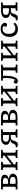

<svg xmlns="http://www.w3.org/2000/svg" viewBox="2731 -3304 587 6089"><g transform="rotate(-90 3024.5 -259.5)"><path d="M63 0V-53L120 -57Q137 -59 142.5 -69Q148 -79 148 -105V-414Q148 -440 142.5 -450.5Q137 -461 120 -462L57 -466L70 -519H340Q402 -519 444 -506Q486 -493 507 -467Q528 -441 528 -401Q528 -346 485 -312.5Q442 -279 379 -274V-273Q424 -270 465.5 -257.5Q507 -245 533.5 -218.5Q560 -192 560 -146Q560 -106 537.5 -72.5Q515 -39 465.5 -19.5Q416 0 334 0ZM332 -58Q373 -58 401 -66.5Q429 -75 443.5 -95.5Q458 -116 458 -151Q458 -196 422 -215Q386 -234 329 -234H241V-62Q262 -61 288.5 -59.5Q315 -58 332 -58ZM241 -296H323Q376 -296 401 -322Q426 -348 426 -388Q426 -428 398 -444.5Q370 -461 312 -461Q299 -461 278.5 -460.5Q258 -460 241 -458Z M675 0V-53L732 -57Q749 -59 754.5 -69Q760 -79 760 -105V-414Q760 -440 754.5 -450.5Q749 -461 732 -462L672 -466L685 -519H933V-466L880 -462Q864 -461 858.5 -451Q853 -441 853 -417V-186L1134 -412V-421Q1134 -446 1127 -454Q1120 -462 1102 -463L1042 -466L1055 -519H1317V-466L1261 -463Q1240 -462 1233.5 -453Q1227 -444 1227 -422V-97Q1227 -75 1233.5 -66.5Q1240 -58 1261 -56L1317 -53V0H1058V-53L1102 -56Q1120 -58 1127 -65.5Q1134 -73 1134 -98V-336L853 -110V-102Q853 -78 858.5 -68.5Q864 -59 880 -57L933 -53V0Z M1484 14Q1459 14 1436.5 7Q1414 0 1394 -15L1408 -60Q1415 -56 1422.5 -54.5Q1430 -53 1437 -53Q1456 -53 1467 -58.5Q1478 -64 1488 -81.5Q1498 -99 1514 -135Q1527 -164 1545 -184Q1563 -204 1586.5 -216Q1610 -228 1638 -232L1643 -233Q1590 -235 1552.5 -251.5Q1515 -268 1495.5 -297.5Q1476 -327 1476 -366Q1476 -412 1500.5 -446Q1525 -480 1573.5 -499.5Q1622 -519 1694 -519H1970V-466L1914 -463Q1893 -462 1886.5 -453Q1880 -444 1880 -422V-97Q1880 -75 1886.5 -66.5Q1893 -58 1914 -56L1970 -53V0H1707V-53L1755 -56Q1773 -57 1780 -65Q1787 -73 1787 -98V-210Q1773 -211 1756 -211Q1739 -211 1723 -210.5Q1707 -210 1696 -208Q1670 -204 1654 -196Q1638 -188 1627 -166.5Q1616 -145 1602 -98Q1592 -62 1574.5 -37Q1557 -12 1534.5 1Q1512 14 1484 14ZM1711 -270H1787V-458Q1772 -460 1749.5 -461Q1727 -462 1698 -462Q1660 -462 1632 -452Q1604 -442 1589 -421Q1574 -400 1574 -368Q1574 -313 1611.5 -291.5Q1649 -270 1711 -270Z M2090 0V-53L2147 -57Q2164 -59 2169.5 -69Q2175 -79 2175 -105V-414Q2175 -440 2169.5 -450.5Q2164 -461 2147 -462L2084 -466L2097 -519H2367Q2429 -519 2471 -506Q2513 -493 2534 -467Q2555 -441 2555 -401Q2555 -346 2512 -312.5Q2469 -279 2406 -274V-273Q2451 -270 2492.5 -257.5Q2534 -245 2560.5 -218.5Q2587 -192 2587 -146Q2587 -106 2564.5 -72.5Q2542 -39 2492.5 -19.5Q2443 0 2361 0ZM2359 -58Q2400 -58 2428 -66.5Q2456 -75 2470.5 -95.5Q2485 -116 2485 -151Q2485 -196 2449 -215Q2413 -234 2356 -234H2268V-62Q2289 -61 2315.5 -59.5Q2342 -58 2359 -58ZM2268 -296H2350Q2403 -296 2428 -322Q2453 -348 2453 -388Q2453 -428 2425 -444.5Q2397 -461 2339 -461Q2326 -461 2305.5 -460.5Q2285 -460 2268 -458Z M2702 0V-53L2759 -57Q2776 -59 2781.5 -69Q2787 -79 2787 -105V-414Q2787 -440 2781.5 -450.5Q2776 -461 2759 -462L2699 -466L2712 -519H2960V-466L2907 -462Q2891 -461 2885.5 -451Q2880 -441 2880 -417V-186L3161 -412V-421Q3161 -446 3154 -454Q3147 -462 3129 -463L3069 -466L3082 -519H3344V-466L3288 -463Q3267 -462 3260.5 -453Q3254 -444 3254 -422V-97Q3254 -75 3260.5 -66.5Q3267 -58 3288 -56L3344 -53V0H3085V-53L3129 -56Q3147 -58 3154 -65.5Q3161 -73 3161 -98V-336L2880 -110V-102Q2880 -78 2885.5 -68.5Q2891 -59 2907 -57L2960 -53V0Z M3499 13Q3465 13 3440.5 -4.5Q3416 -22 3416 -48Q3416 -66 3424.5 -82Q3433 -98 3447.5 -107.5Q3462 -117 3480 -117Q3497 -117 3509 -105Q3521 -93 3534 -73Q3542 -80 3550 -95Q3558 -110 3568 -140Q3574 -160 3579 -188.5Q3584 -217 3587.5 -252.5Q3591 -288 3593 -328.5Q3595 -369 3595 -414Q3595 -440 3589.5 -450.5Q3584 -461 3567 -462L3505 -466L3518 -519H4020V-466L3964 -463Q3943 -462 3936.5 -453Q3930 -444 3930 -422V-97Q3930 -75 3936.5 -66.5Q3943 -58 3964 -56L4020 -53V0H3761V-53L3805 -56Q3823 -58 3830 -65.5Q3837 -73 3837 -98V-458H3668Q3668 -418 3666.5 -378.5Q3665 -339 3662.5 -303Q3660 -267 3656 -236Q3652 -205 3647 -181Q3637 -131 3622.5 -94.5Q3608 -58 3589.5 -34Q3571 -10 3548.5 1.5Q3526 13 3499 13Z M4137 0V-53L4194 -57Q4211 -59 4216.5 -69Q4222 -79 4222 -105V-414Q4222 -440 4216.5 -450.5Q4211 -461 4194 -462L4134 -466L4147 -519H4395V-466L4342 -462Q4326 -461 4320.5 -451Q4315 -441 4315 -417V-186L4596 -412V-421Q4596 -446 4589 -454Q4582 -462 4564 -463L4504 -466L4517 -519H4779V-466L4723 -463Q4702 -462 4695.5 -453Q4689 -444 4689 -422V-97Q4689 -75 4695.5 -66.5Q4702 -58 4723 -56L4779 -53V0H4520V-53L4564 -56Q4582 -58 4589 -65.5Q4596 -73 4596 -98V-336L4315 -110V-102Q4315 -78 4320.5 -68.5Q4326 -59 4342 -57L4395 -53V0Z M5147 14Q5069 14 5013.5 -17.5Q4958 -49 4928 -109Q4898 -169 4898 -253Q4898 -339 4929.5 -401.5Q4961 -464 5018.5 -498.5Q5076 -533 5152 -533Q5208 -533 5252.5 -515Q5297 -497 5322.5 -466.5Q5348 -436 5348 -396Q5348 -376 5339.5 -361Q5331 -346 5316.5 -337.5Q5302 -329 5282 -329Q5252 -329 5236.5 -342.5Q5221 -356 5221 -378Q5221 -390 5227 -405Q5233 -420 5246 -445Q5229 -457 5205.5 -464Q5182 -471 5151 -471Q5107 -471 5072 -451.5Q5037 -432 5016.5 -389.5Q4996 -347 4996 -278Q4996 -163 5044 -114Q5092 -65 5167 -65Q5216 -65 5252 -83Q5288 -101 5315 -124L5352 -84Q5318 -41 5265 -13.5Q5212 14 5147 14Z M5506 14Q5481 14 5458.5 7Q5436 0 5416 -15L5430 -60Q5437 -56 5444.5 -54.5Q5452 -53 5459 -53Q5478 -53 5489 -58.5Q5500 -64 5510 -81.5Q5520 -99 5536 -135Q5549 -164 5567 -184Q5585 -204 5608.5 -216Q5632 -228 5660 -232L5665 -233Q5612 -235 5574.5 -251.5Q5537 -268 5517.5 -297.5Q5498 -327 5498 -366Q5498 -412 5522.5 -446Q5547 -480 5595.5 -499.5Q5644 -519 5716 -519H5992V-466L5936 -463Q5915 -462 5908.5 -453Q5902 -444 5902 -422V-97Q5902 -75 5908.5 -66.5Q5915 -58 5936 -56L5992 -53V0H5729V-53L5777 -56Q5795 -57 5802 -65Q5809 -73 5809 -98V-210Q5795 -211 5778 -211Q5761 -211 5745 -210.5Q5729 -210 5718 -208Q5692 -204 5676 -196Q5660 -188 5649 -166.5Q5638 -145 5624 -98Q5614 -62 5596.5 -37Q5579 -12 5556.5 1Q5534 14 5506 14ZM5733 -270H5809V-458Q5794 -460 5771.5 -461Q5749 -462 5720 -462Q5682 -462 5654 -452Q5626 -442 5611 -421Q5596 -400 5596 -368Q5596 -313 5633.5 -291.5Q5671 -270 5733 -270Z"/></g></svg>

Font: Literata Variable Black
Style: Regular
Weight: 900
Designer: Latin by Veronika Burian and Jose Scaglione. Greek by Irene Vlachou. Cyrillic by Vera Evstafieva.
Foundry: TypeTogether
Version: Version 3.021